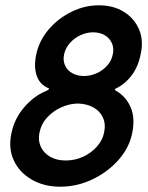

<svg xmlns="http://www.w3.org/2000/svg" viewBox="-20 -699 559 725"><path d="M207 6Q146 6 99.5 -21Q53 -48 32 -93.5Q11 -139 23 -195Q34 -250 70.5 -293Q107 -336 153 -355Q160 -358 163 -360.5Q166 -363 165 -365Q130 -379 118.5 -413.5Q107 -448 117 -494Q128 -546 164 -588Q200 -630 250 -654.5Q300 -679 353 -679Q408 -679 447.5 -654.5Q487 -630 505 -588Q523 -546 511 -494Q502 -447 476.5 -413.5Q451 -380 414 -363Q414 -361 415 -359Q416 -357 420 -355Q456 -334 473.5 -293.5Q491 -253 479 -195Q467 -139 426 -93.5Q385 -48 327.5 -21Q270 6 207 6ZM297 -412Q321 -412 344 -422Q367 -432 384 -450.5Q401 -469 406 -494Q411 -517 402.5 -536Q394 -555 375.5 -566Q357 -577 331 -577Q307 -577 283.5 -566Q260 -555 243.5 -536Q227 -517 222 -494Q217 -470 226 -451Q235 -432 254 -422Q273 -412 297 -412ZM228 -93Q263 -93 293.5 -107Q324 -121 345.5 -145Q367 -169 373 -198Q380 -231 368.5 -255.5Q357 -280 332.5 -293.5Q308 -307 275 -308Q244 -308 213 -294.5Q182 -281 159 -256.5Q136 -232 129 -198Q123 -169 134 -145Q145 -121 169.5 -107Q194 -93 228 -93Z"/></svg>

Font: Glory SemiBold
Style: Italic
Weight: 600
Italic angle: -12°
Designer: Robert Leuschke
Foundry: Robert Leuschke
Version: Version 1.011